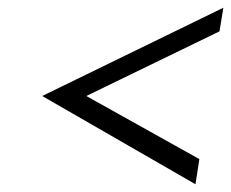

<svg xmlns="http://www.w3.org/2000/svg" viewBox="-20 -530 597 496"><path d="M89 -282 485 -54 495 -119 203 -282 547 -449 557 -510Z"/></svg>

Font: Charger Sport
Style: LitExtObl
Weight: 300
Designer: Jasper
Foundry: Cannot Into Space Fonts
Version: Version 1.1